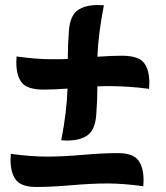

<svg xmlns="http://www.w3.org/2000/svg" viewBox="-20 -739 660 765"><path d="M407 -396 368 -395Q368 -340 363.5 -281.5Q359 -223 330 -201Q301 -179 247 -179Q243 -179 235.5 -179.5Q228 -180 224 -180Q246 -292 249 -386Q191 -382 155 -382Q89 -382 67 -409.5Q45 -437 45 -491Q45 -495 45.5 -502.5Q46 -510 46 -514Q127 -503 182 -503Q237 -503 250 -504Q250 -558 254.5 -616.5Q259 -675 288 -697Q317 -719 371 -719Q375 -719 382.5 -718.5Q390 -718 394 -718Q372 -607 368 -513Q428 -517 465 -517Q531 -517 553 -489.5Q575 -462 575 -408Q575 -404 574.5 -396.5Q574 -389 574 -385Q493 -396 407 -396ZM552 -20Q552 -16 551.5 -8.5Q551 -1 551 3Q470 -8 408 -8Q346 -8 264.5 -1Q183 6 124.5 6Q66 6 44 -21.5Q22 -49 22 -103Q22 -107 22.5 -114.5Q23 -122 23 -126Q104 -115 166 -115Q228 -115 309.5 -122Q391 -129 449.5 -129Q508 -129 530 -101.5Q552 -74 552 -20Z"/></svg>

Font: Merienda One
Style: Regular
Weight: 400
Designer: Eduardo Rodriguez Tunni
Foundry: Eduardo Rodriguez Tunni
Version: Version 1.001